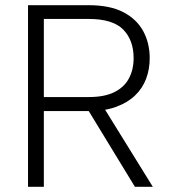

<svg xmlns="http://www.w3.org/2000/svg" viewBox="-20 -720 653 740"><path d="M495 -496Q495 -565 455 -606Q415 -647 321 -647H149V-346H323Q383 -346 421 -365Q459 -384 477 -418Q495 -452 495 -496ZM321 -700Q404 -700 455.5 -673Q507 -646 532 -600Q557 -554 557 -496Q557 -453 543 -416Q529 -379 500 -351.5Q471 -324 427 -308Q383 -292 323 -292H149V0H88V-700ZM374 -315 569 0H500L308 -315Z"/></svg>

Font: Albert Sans Light
Style: Regular
Weight: 300
Designer: Andreas Rasmussen
Foundry: a.Foundry
Version: Version 1.025